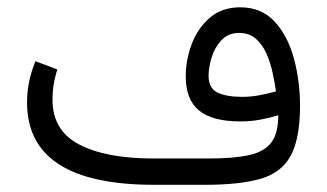

<svg xmlns="http://www.w3.org/2000/svg" viewBox="-20 -514 910 534"><path d="M753.9 -193.4Q730 -186 703.9 -181.2Q677.7 -176.3 648.4 -176.3Q570.8 -176.3 533.7 -206.5Q496.6 -236.8 496.6 -301.8Q496.6 -347.2 513.2 -391.4Q529.8 -435.5 563.5 -464.6Q597.2 -493.7 648.4 -493.7Q706.5 -493.7 743.2 -454.6Q779.8 -415.5 797.1 -352.5Q814.5 -289.6 814.5 -217.8Q814 -127 788.1 -80.1Q762.2 -33.2 704.3 -16.6Q646.5 0 550.3 0H408.7Q55.2 0 55.2 -229Q55.2 -259.3 61.3 -288.1Q67.4 -316.9 78.6 -343.8L139.6 -320.8Q126 -280.3 126 -236.3Q126 -150.9 200.4 -112.1Q274.9 -73.2 406.7 -73.2H560.5Q629.9 -73.2 672.4 -82.5Q714.8 -91.8 734.4 -117.4Q753.9 -143.1 753.9 -193.4ZM747.6 -259.8Q744.1 -284.2 738 -312.5Q731.9 -340.8 720.7 -365.7Q709.5 -390.6 691.2 -406.5Q672.9 -422.4 645.5 -422.4Q614.3 -422.4 595.5 -401.9Q576.7 -381.3 568.4 -353.5Q560.1 -325.7 560.1 -303.7Q560.1 -268.1 585.4 -256.3Q610.8 -244.6 653.8 -244.6Q677.2 -244.6 700.9 -249Q724.6 -253.4 747.6 -259.8Z"/></svg>

Font: Vazir Light UI
Style: Light-UI
Weight: 300
Designer: Saber Rastikerdar
Foundry: Saber Rastikerdar
Version: Version 30.0.0